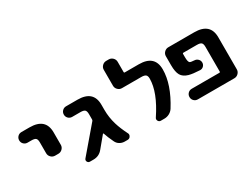

<svg xmlns="http://www.w3.org/2000/svg" viewBox="-63 -1210 2183 1684"><g transform="rotate(-30 1028.5 -368.0)"><path d="M87.9 -438.5Q65.4 -438.5 49.8 -454.1Q34.2 -469.7 34.2 -492.2Q34.2 -514.6 49.8 -530.3Q65.4 -545.9 87.9 -545.9H169.9Q331.1 -545.9 331.1 -402.3V-276.4Q331.1 -252.9 314 -235.8Q296.9 -218.8 273.4 -218.8H240.2Q216.8 -218.8 199.7 -235.8Q182.6 -252.9 182.6 -276.4V-385.7Q182.6 -417 170.9 -427.7Q159.2 -438.5 126 -438.5Z M679.7 -385.7Q679.7 -417 667.5 -427.7Q655.3 -438.5 624 -438.5H540Q517.6 -438.5 502 -454.1Q486.3 -469.7 486.3 -492.2Q486.3 -514.6 502 -530.3Q517.6 -545.9 540 -545.9H655.3Q815.4 -545.9 815.4 -402.3V-350.6Q815.4 -273.4 837.9 -199.2Q854.5 -143.6 890.6 -71.3Q895.5 -63.5 895.5 -55.7Q895.5 -45.9 889.6 -37.1Q879.9 -20.5 860.4 -20.5H831.1Q804.7 -20.5 781.7 -34.2Q758.8 -47.9 748 -72.3Q720.7 -128.9 706.1 -173.8Q705.1 -175.8 703.1 -176.3Q701.2 -176.8 699.2 -174.8L608.4 -65.4Q572.3 -20.5 514.6 -20.5H478.5Q461.9 -20.5 454.1 -36.1Q451.2 -42 451.2 -47.9Q451.2 -56.6 458 -64.5L674.8 -318.4Q679.7 -324.2 679.7 -332V-338.9Z M1197.3 -20.5Q1179.7 -20.5 1170.9 -36.1Q1167 -43.9 1167 -50.8Q1167 -59.6 1172.9 -67.4Q1296.9 -252.9 1296.9 -389.6Q1296.9 -417 1284.2 -427.7Q1271.5 -438.5 1239.3 -438.5H1043.9Q1020.5 -438.5 1003.4 -455.6Q986.3 -472.7 986.3 -496.1V-657.2Q986.3 -680.7 1003.4 -697.8Q1020.5 -714.8 1043.9 -714.8H1069.3Q1092.8 -714.8 1109.9 -697.8Q1127 -680.7 1127 -657.2V-552.7Q1127 -545.9 1133.8 -545.9H1276.4Q1436.5 -545.9 1436.5 -402.3Q1436.5 -251 1322.3 -68.4Q1307.6 -45.9 1283.7 -33.2Q1259.8 -20.5 1232.4 -20.5Z M1999 -78.1Q1999 -54.7 1981.9 -37.6Q1964.8 -20.5 1941.4 -20.5H1571.3Q1548.8 -20.5 1533.2 -36.1Q1517.6 -51.8 1517.6 -74.2Q1517.6 -96.7 1533.2 -112.3Q1548.8 -127.9 1571.3 -127.9H1851.6Q1859.4 -127.9 1859.4 -134.8V-385.7Q1859.4 -416 1847.7 -427.2Q1835.9 -438.5 1802.7 -438.5H1666Q1658.2 -438.5 1658.2 -431.6V-397.5Q1658.2 -349.6 1671.9 -339.8Q1681.6 -334 1716.8 -332Q1737.3 -331.1 1752 -316.4Q1766.6 -301.8 1766.6 -281.2Q1766.6 -260.7 1752 -246.1Q1738.3 -232.4 1718.8 -232.4Q1717.8 -232.4 1716.8 -232.4Q1646.5 -235.4 1607.4 -246.1Q1556.6 -260.7 1537.1 -294.9Q1517.6 -329.1 1517.6 -397.5V-488.3Q1517.6 -511.7 1534.7 -528.8Q1551.8 -545.9 1575.2 -545.9H1837.9Q1999 -545.9 1999 -402.3Z"/></g></svg>

Font: Gen Jyuu Gothic P Bold
Style: Bold
Weight: 700
Designer: [Source Han Sans]
Ryoko NISHIZUKA  (kana & ideographs); Paul D. Hunt (Latin, Greek & Cyrillic); Wenlong ZHANG  (bopomofo
Version: Version 1.002.20150607